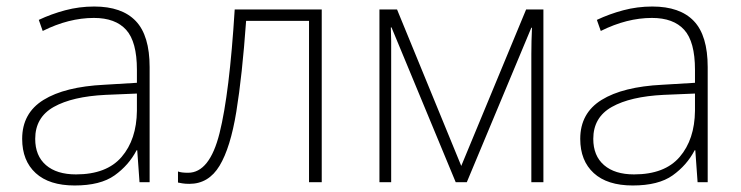

<svg xmlns="http://www.w3.org/2000/svg" viewBox="-20 -559 2273 589"><path d="M269 -539Q354 -539 396.5 -494.5Q439 -450 439 -353V0H408L401 -98H399Q375 -52 331.5 -21Q288 10 209 10Q131 10 89.5 -28Q48 -66 48 -133Q48 -212 113.5 -252.5Q179 -293 300 -299L400 -305V-345Q400 -431 367 -467.5Q334 -504 268 -504Q191 -504 111 -464L99 -498Q137 -516 180 -527.5Q223 -539 269 -539ZM304 -268Q202 -263 145 -231Q88 -199 88 -133Q88 -81 121 -52.5Q154 -24 213 -24Q307 -24 353 -77.5Q399 -131 400 -219V-272Z M967 0H928V-495H735Q723 -327 705 -216.5Q687 -106 653.5 -50.5Q620 5 561 5Q548 5 539.5 3.5Q531 2 526 1V-33Q536 -29 557 -29Q623 -29 653.5 -150.5Q684 -272 700 -530H967Z M1647 -530V0H1610V-393Q1610 -414 1610.5 -433Q1611 -452 1612 -474H1610L1412 0H1378L1181 -475H1179Q1180 -452 1180 -433Q1180 -414 1180 -390V0H1144V-530H1198L1395 -50L1594 -530Z M1981 -539Q2066 -539 2108.5 -494.5Q2151 -450 2151 -353V0H2120L2113 -98H2111Q2087 -52 2043.5 -21Q2000 10 1921 10Q1843 10 1801.5 -28Q1760 -66 1760 -133Q1760 -212 1825.5 -252.5Q1891 -293 2012 -299L2112 -305V-345Q2112 -431 2079 -467.5Q2046 -504 1980 -504Q1903 -504 1823 -464L1811 -498Q1849 -516 1892 -527.5Q1935 -539 1981 -539ZM2016 -268Q1914 -263 1857 -231Q1800 -199 1800 -133Q1800 -81 1833 -52.5Q1866 -24 1925 -24Q2019 -24 2065 -77.5Q2111 -131 2112 -219V-272Z"/></svg>

Font: Noto Sans ExtraLight
Style: Regular
Weight: 200
Designer: Monotype Design Team
Foundry: Monotype Imaging Inc.
Version: Version 2.007